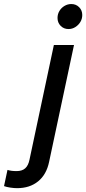

<svg xmlns="http://www.w3.org/2000/svg" viewBox="-159 -737 434 967"><path d="M186 -590.7Q162.3 -590.7 146.5 -606.8Q130.7 -623 130.7 -646.7Q130.7 -665.7 140.2 -681.7Q149.7 -697.7 165.8 -707.2Q182 -716.7 200 -716.7Q223.7 -716.7 239.5 -700.8Q255.3 -685 255.3 -661.3Q255.3 -642.3 245.8 -626.5Q236.3 -610.7 220.5 -600.7Q204.7 -590.7 186 -590.7ZM-73 210.7Q-88.3 210.7 -107.3 207.8Q-126.3 205 -138.7 200.3L-121.3 118.7Q-112 121.7 -101 123.2Q-90 124.7 -75.3 124.7Q-47.7 124.7 -32 110.7Q-16.3 96.7 -10.3 66.7L112.3 -510.3H213.7L88.3 78.3Q75 142.3 32.8 176.5Q-9.3 210.7 -73 210.7Z"/></svg>

Font: Red Hat Display VF
Style: Italic
Weight: 300
Italic angle: -12°
Designer: Pentagram, MCKL
Foundry: Pentagram, MCKL
Version: Version 1.010